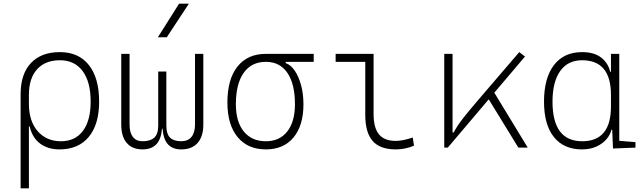

<svg xmlns="http://www.w3.org/2000/svg" viewBox="-20 -815 3556 1060"><path d="M308.6 9.8Q245.1 9.8 201.9 -22Q158.7 -53.7 143.6 -117.2H139.6V224.6H93.8V-295.4Q93.8 -406.2 150.6 -466.8Q207.5 -527.3 310.5 -527.3Q414.1 -527.3 470.7 -455.8Q527.3 -384.3 527.3 -253.9Q527.3 -128.4 470.2 -59.3Q413.1 9.8 308.6 9.8ZM139.6 -242.2Q139.6 -146 188.2 -90.6Q236.8 -35.2 316.4 -35.2Q395 -35.2 437.7 -92.3Q480.5 -149.4 480.5 -253.9Q480.5 -363.3 436 -422.9Q391.6 -482.4 310.5 -482.4Q229.5 -482.4 184.6 -432.4Q139.6 -382.3 139.6 -291Z M980 9.8Q934.1 9.8 908.2 -17.3Q882.3 -44.4 877.4 -104.5H874.5Q869.1 -44.4 842 -17.3Q814.9 9.8 767.1 9.8Q710 9.8 679.7 -25.9Q649.4 -61.5 649.4 -127V-517.6H695.3V-127Q695.3 -83 713.6 -59.1Q731.9 -35.2 767.1 -35.2Q809.6 -35.2 831.5 -54.9Q853.5 -74.7 853.5 -122.1V-419.9H898.4V-122.1Q898.4 -74.7 919.2 -54.9Q939.9 -35.2 980 -35.2Q1017.6 -35.2 1037.1 -59.1Q1056.6 -83 1056.6 -127V-517.6H1102.5V-127Q1102.5 -61.5 1071 -25.9Q1039.6 9.8 980 9.8ZM851.6 -609.4 968.8 -794.9H1022.9L900.9 -609.4Z M1447.8 9.8Q1347.7 9.8 1291.5 -58.6Q1235.4 -127 1235.4 -249Q1235.4 -377.4 1291 -447.5Q1346.7 -517.6 1447.8 -517.6H1711.9V-473.6H1557.1V-466.8Q1585.4 -457 1607.4 -424.6Q1629.4 -392.1 1642.3 -344.2Q1655.3 -296.4 1655.3 -239.3Q1655.3 -121.6 1600.3 -55.9Q1545.4 9.8 1447.8 9.8ZM1447.8 -35.2Q1523.4 -35.2 1565.9 -89.1Q1608.4 -143.1 1608.4 -239.3Q1608.4 -351.6 1566.7 -412.6Q1524.9 -473.6 1447.8 -473.6Q1368.2 -473.6 1325.2 -412.6Q1282.2 -351.6 1282.2 -239.3Q1282.2 -143.1 1325.9 -89.1Q1369.6 -35.2 1447.8 -35.2Z M2165 9.8Q2078.1 9.8 2037.4 -36.6Q1996.6 -83 1996.6 -180.7V-473.6H1833V-517.6H2042.5V-185.5Q2042.5 -109.4 2072.3 -73.2Q2102.1 -37.1 2165 -37.1Q2202.6 -37.1 2258.8 -55.7L2265.6 -10.7Q2217.3 9.8 2165 9.8Z M2432.6 0V-517.6H2478.5V-83.5H2484.4Q2505.4 -122.6 2538.8 -165Q2572.3 -207.5 2621.1 -264.2L2846.7 -527.3L2878.4 -502.9L2709 -303.2L2893.6 0H2841.8L2678.2 -266.6L2452.1 0Z M3192.4 9.8Q3092.8 9.8 3038.1 -58.3Q2983.4 -126.5 2983.4 -253.9Q2983.4 -384.3 3038.3 -455.8Q3093.3 -527.3 3193.4 -527.3Q3260.3 -527.3 3298.8 -497.3Q3337.4 -467.3 3348.6 -418.9H3353V-517.6H3398.9V-37.6L3488.3 -30.3V0L3364.3 4.9L3359.9 -98.6H3355.5Q3349.6 -71.8 3328.6 -46.9Q3307.6 -22 3273.2 -6.1Q3238.8 9.8 3192.4 9.8ZM3353 -226.6V-291Q3353 -482.4 3193.4 -482.4Q3115.2 -482.4 3072.8 -422.9Q3030.3 -363.3 3030.3 -253.9Q3030.3 -35.2 3194.3 -35.2Q3353 -35.2 3353 -226.6Z"/></svg>

Font: Cascadia Code ExtraLight
Style: Regular
Weight: 200
Monospace: yes
Designer: Aaron Bell
Foundry: Saja Typeworks
Version: Version 2407.024; ttfautohint (v1.8.4)